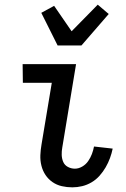

<svg xmlns="http://www.w3.org/2000/svg" viewBox="-20 -795 540 823"><path d="M290 8Q267 8 245 3Q223 -2 205 -14.5Q187 -27 175 -45Q163 -63 157.5 -85Q152 -107 153 -130Q154 -153 158 -176L202 -440H78L77 -520H306L247 -163Q244 -147 244.5 -131Q245 -115 251 -101Q257 -87 271 -79.5Q285 -72 301 -72Q317 -72 332.5 -81Q348 -90 358 -104.5Q368 -119 374 -135Q380 -151 383 -167L463 -158Q459 -138 451.5 -117.5Q444 -97 433 -78Q422 -59 407 -42Q392 -25 372.5 -13.5Q353 -2 332 3Q311 8 290 8ZM227 -600 157 -740 212 -770 287 -661 399 -775 446 -735 329 -600Z"/></svg>

Font: Iosevka Term Curly Medium
Style: Italic
Weight: 500
Italic angle: -9°
Designer: Belleve Invis
Foundry: Belleve Invis
Version: Version 32.3.0